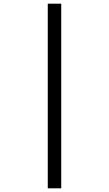

<svg xmlns="http://www.w3.org/2000/svg" viewBox="-20 -780 591 1041"><path d="M239 -760H312V241H239Z"/></svg>

Font: Noto Sans Kharoshthi
Style: Regular
Weight: 400
Designer: Monotype Design Team
Foundry: Monotype Imaging Inc.
Version: Version 2.004; ttfautohint (v1.8.4.7-5d5b)